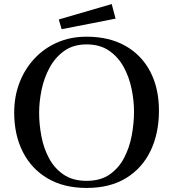

<svg xmlns="http://www.w3.org/2000/svg" viewBox="-20 -923 860 947"><path d="M641 -372Q641 -427 629 -485Q617 -543 590 -592.5Q563 -642 518 -673Q473 -704 407 -704Q342 -704 297 -672Q252 -640 224.5 -589Q197 -538 185 -479.5Q173 -421 173 -367Q173 -311 184 -252Q195 -193 221.5 -143Q248 -93 293.5 -62Q339 -31 407 -31Q476 -31 521 -62.5Q566 -94 592.5 -145Q619 -196 630 -256Q641 -316 641 -372ZM764 -377Q764 -266 723 -180Q682 -94 602.5 -45Q523 4 407 4Q295 4 215 -43Q135 -90 92.5 -174Q50 -258 50 -368Q50 -446 75.5 -513.5Q101 -581 148.5 -632.5Q196 -684 261.5 -713Q327 -742 407 -742Q519 -742 599 -696.5Q679 -651 721.5 -569Q764 -487 764 -377ZM550 -831 284 -779 270 -827 531 -903Z"/></svg>

Font: Kaisei Opti Medium
Style: Regular
Weight: 500
Designer: Font-Kai, 金井和夫
Foundry: KAZUO KANAI
Version: Version 5.003